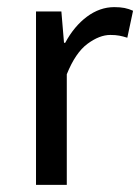

<svg xmlns="http://www.w3.org/2000/svg" viewBox="-20 -519 394 539"><path d="M81.1 0V-486.8H152.3L159.7 -398.9H163.1Q188 -445.3 224.1 -472.2Q260.3 -499 300.8 -499Q317.4 -499 329.6 -496.6Q341.8 -494.1 353.5 -488.8L337.4 -413.1Q325.2 -417 314.9 -418.9Q304.7 -420.9 289.6 -420.9Q259.3 -420.9 225.6 -396Q191.9 -371.1 167.5 -310.5V0Z"/></svg>

Font: Varta Medium
Style: Regular
Weight: 500
Designer: Joana Correia, Viktoriya Grabowska, Eben Sorkin
Foundry: Sorkin Type Co.
Version: Version 1.004